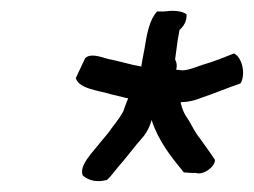

<svg xmlns="http://www.w3.org/2000/svg" viewBox="-20 -663 466 352"><path d="M119 -520C124 -500 162 -497 184 -490L205 -485C208 -484 212 -483 215 -483C212 -475 209 -468 206 -459C199 -445 187 -432 179 -420L164 -402C153 -387 123 -359 132 -341C149 -327 167 -331 176 -333C183 -339 189 -348 195 -355C212 -374 226 -394 244 -414C250 -422 255 -432 258 -443C270 -405 294 -375 317 -347L330 -346H339C353 -341 375 -358 374 -370C365 -384 355 -397 346 -410C337 -421 333 -431 325 -444C317 -455 315 -461 311 -475L314 -476C327 -476 337 -479 350 -484C374 -492 397 -502 421 -510C431 -527 424 -558 409 -565C391 -558 372 -550 354 -545C344 -542 326 -534 314 -534C311 -534 309 -535 305 -535H303C305 -542 304 -549 301 -554L306 -591C307 -596 308 -601 309 -608C316 -614 323 -624 322 -637C311 -644 296 -644 281 -642H268C254 -627 249 -600 245 -574L241 -553C240 -549 240 -545 239 -541C234 -542 230 -543 224 -544L204 -549C196 -551 188 -553 178 -555C164 -559 145 -566 136 -556Z"/></svg>

Font: Hussar Pisanka
Style: Kur
Weight: 400
Designer: Robert Jablonski
Foundry: Cannot Into Space Fonts
Version: Version 1.070